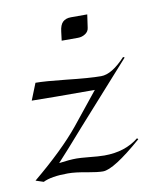

<svg xmlns="http://www.w3.org/2000/svg" viewBox="-58 -460 412 510"><g transform="rotate(-10 148.0 -205.0)"><path d="M132 -357 135 -381Q137 -399 145 -406.5Q153 -414 167 -414H211L206 -379Q205 -369 196 -363Q187 -357 176 -357ZM-1 -3Q81 -71 126 -126L196 -213Q71 -213 26 -214L44 -259Q69 -259 125 -253Q188 -246 219 -246Q248 -246 285 -286L289 -284L144 -122Q95 -66 69 -38Q97 -42 117 -42Q126 -42 147 -40Q176 -37 191 -37Q247 -37 284 -67L287 -64Q209 4 180 4Q166 4 138 -1Q107 -7 87 -7Q42 -7 20 4Z"/></g></svg>

Font: Kleymissky
Style: Regular
Weight: 500
Italic angle: -8°
Designer: gluk
Foundry: gluk
Version: Version 0.283